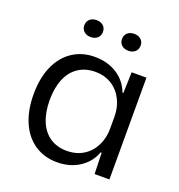

<svg xmlns="http://www.w3.org/2000/svg" viewBox="-129 -812 868 930"><g transform="rotate(20 305.0 -347.5)"><path d="M47.3 -262.7Q47.3 -346.4 74.3 -407.4Q101.3 -468.4 150.8 -501.2Q200.3 -534 264.9 -534Q332 -534 380.8 -502.4Q429.6 -470.7 448.9 -417.1H453.9L457.3 -524.7H533.6V0H457.3L453.9 -109H448.9Q429.6 -55.4 380.8 -23.4Q332 8.6 264.9 8.6Q200.3 8.6 150.8 -24.2Q101.3 -57 74.3 -118.4Q47.3 -179.7 47.3 -262.7ZM452.6 -231.1V-295Q452.6 -341.6 433.1 -380.9Q413.7 -420.3 377.4 -443.5Q341.1 -466.7 292.3 -466.7Q242.3 -466.7 205.5 -442.5Q168.7 -418.3 149.4 -372.3Q130.1 -326.3 130.1 -262.7Q130.1 -199.9 149.3 -153.9Q168.4 -107.9 204.8 -83.6Q241.1 -59.4 290.9 -59.4Q341.1 -59.4 377.6 -82.8Q414 -106.1 433.3 -145.4Q452.6 -184.6 452.6 -231.1ZM358.1 -660.6Q358.1 -680.6 371.6 -692.4Q385.1 -704.1 406.1 -704.1Q427.1 -704.1 440.6 -692.4Q454.1 -680.6 454.1 -660.6Q454.1 -640.6 440.6 -628.8Q427.1 -617 406.1 -617Q385.1 -617 371.6 -628.8Q358.1 -640.6 358.1 -660.6ZM163.9 -660.6Q163.9 -680.6 177.4 -692.4Q190.9 -704.1 211.9 -704.1Q232.9 -704.1 246.4 -692.4Q259.9 -680.6 259.9 -660.6Q259.9 -640.6 246.4 -628.8Q232.9 -617 211.9 -617Q190.9 -617 177.4 -628.8Q163.9 -640.6 163.9 -660.6Z"/></g></svg>

Font: Mona Sans VF XLt
Style: Regular
Weight: 200
Designer: Deni Anggara
Foundry: GitHub
Version: Version 2.000;Glyphs 3.2.3 (3260)